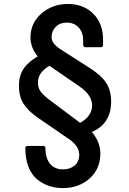

<svg xmlns="http://www.w3.org/2000/svg" viewBox="-20 -735 658 976"><path d="M76.2 -299.8Q76.2 -348.6 99.1 -384.3Q122.1 -419.9 171.9 -448.2Q154.3 -467.8 144.5 -493.9Q134.8 -520 134.8 -543Q134.8 -617.7 190.7 -666.3Q246.6 -714.8 325.2 -714.8Q403.8 -714.8 453.9 -665.5Q503.9 -616.2 503.9 -533.2V-504.9Q503.9 -501 501 -498Q498 -495.1 494.1 -495.1H413.1Q409.2 -495.1 406 -498.3Q402.8 -501.5 402.8 -504.9V-530.8Q402.8 -570.3 379.9 -595.2Q356.9 -620.1 318.8 -620.1Q284.7 -620.1 263.4 -598.6Q242.2 -577.1 242.2 -546.9Q242.2 -528.8 253.7 -513.9Q265.1 -499 293 -481L435.1 -390.1Q495.6 -351.6 520.3 -313Q544.9 -274.4 544.9 -219.2Q544.9 -106 446.8 -64Q466.3 -42 478.3 -13.2Q490.2 15.6 490.2 43.9Q490.2 124 435.1 172.6Q379.9 221.2 299.8 221.2Q263.7 221.2 231.7 210.9Q199.7 200.7 171.1 178.5Q142.6 156.2 125.7 115.5Q108.9 74.7 108.9 19V17.1Q108.9 13.2 111.8 10Q114.7 6.8 119.1 6.8H201.2Q205.6 6.8 208.3 10Q210.9 13.2 210.9 17.1Q210.9 68.8 234.4 97.4Q257.8 126 299.8 126Q336.4 126 359.6 106.2Q382.8 86.4 382.8 51.8Q382.8 9.3 335 -24.9L168.9 -139.2Q120.6 -173.3 98.4 -209.5Q76.2 -245.6 76.2 -299.8ZM231 -400.9Q199.2 -380.4 186 -360.6Q172.9 -340.8 172.9 -314.9Q172.9 -289.6 185.1 -271.5Q197.3 -253.4 231.9 -227.1L387.2 -110.8Q417.5 -127 432.9 -149.9Q448.2 -172.9 448.2 -198.2Q448.2 -252.9 380.9 -297.9Z"/></svg>

Font: Fragment Mono SemBd
Style: Regular
Weight: 600
Designer: Wei Huang based on Nimbus Sans by URW Studio, based on Helvetica by Max Miedinger.
Foundry: Wei Huang
Version: Version 1.011